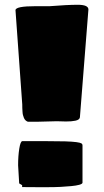

<svg xmlns="http://www.w3.org/2000/svg" viewBox="-20 -756 427 792"><path d="M43.9 -713.9Q43.9 -730.5 127 -730.5H185.5Q257.8 -736.3 300.8 -736.3Q344.7 -736.3 344.7 -716.8L309.6 -272Q309.1 -267.1 304.2 -263.4Q299.3 -259.8 290.8 -258.1Q282.2 -256.3 272.9 -255.6Q263.7 -254.9 252 -254.9Q245.6 -254.9 232.9 -255.4Q220.2 -255.9 213.9 -255.9Q200.7 -255.9 175.3 -254.9Q149.9 -253.9 136.7 -253.9H94.7Q89.4 -255.9 85.2 -259.8Q81.1 -263.7 78.6 -269.8Q76.2 -275.9 74.7 -281.5Q73.2 -287.1 72.8 -295.9Q72.3 -304.7 72 -310.3Q71.8 -315.9 71.8 -325.2ZM59.1 0 54.7 -74.2Q54.7 -112.8 59.6 -143.3Q64.5 -173.8 72.3 -173.8H168Q218.8 -173.8 249 -172.9Q279.3 -171.9 295.2 -169.7Q311 -167.5 315.7 -164.6Q320.3 -161.6 320.3 -156.2V-2Q319.3 2.9 306.9 6.3Q294.4 9.8 273.7 11.7Q252.9 13.7 230 14.9Q207 16.1 179.9 16.1Q152.8 16.1 133.3 16.1Q113.8 16.1 94 15.9Q74.2 15.6 71.3 15.6V7.8Q69.8 6.3 64.7 3.9Q59.6 1.5 59.1 0Z"/></svg>

Font: Bowlby One SC
Style: Regular
Weight: 400
Width: 1
Version: Version 1.2